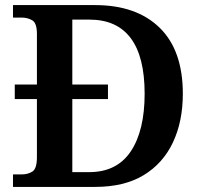

<svg xmlns="http://www.w3.org/2000/svg" viewBox="-20 -734 794 754"><path d="M31 0V-49H64Q90 -49 107.5 -60.5Q125 -72 125 -117V-345H38V-402H125V-601Q125 -643 107 -654Q89 -665 64 -665H31V-714H353Q516 -714 607 -625Q698 -536 698 -366Q698 -257 659 -174.5Q620 -92 544 -46Q468 0 353 0ZM330 -58Q439 -58 493.5 -139.5Q548 -221 548 -366Q548 -511 493.5 -584Q439 -657 331 -657H264V-402H404V-345H264V-58Z"/></svg>

Font: Noto Naskh Arabic SemiBold
Style: Regular
Weight: 600
Designer: Monotype Design Team, David Williams, Mohamad Dakak and Nizar Qandah
Foundry: Monotype Imaging Inc.
Version: Version 2.016